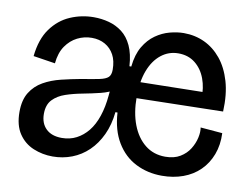

<svg xmlns="http://www.w3.org/2000/svg" viewBox="-64 -622 946 725"><g transform="rotate(10 408.5 -259.5)"><path d="M178 13Q139 13 104 -1.5Q69 -16 47.5 -48Q26 -80 26 -131Q26 -177 44 -206Q62 -235 92 -252Q122 -269 159 -278Q196 -287 234 -294Q278 -301 302 -306Q326 -311 335.5 -320Q345 -329 345 -349Q345 -383 332.5 -406Q320 -429 298 -441.5Q276 -454 247 -454Q218 -454 192 -441Q166 -428 148 -402Q130 -376 126 -335L42 -348Q49 -414 78.5 -454.5Q108 -495 151 -513.5Q194 -532 241 -532Q271 -532 299 -524.5Q327 -517 350 -499.5Q373 -482 387.5 -451Q402 -420 405 -373H412Q417 -420 435 -450.5Q453 -481 478.5 -499Q504 -517 532.5 -524.5Q561 -532 586 -532Q629 -532 665.5 -515Q702 -498 729.5 -464.5Q757 -431 771.5 -381.5Q786 -332 783 -266L410 -258L411 -320L732 -326L694 -300Q696 -341 683 -376Q670 -411 643.5 -432Q617 -453 579 -453Q542 -453 513 -430Q484 -407 468 -365Q452 -323 452 -264Q452 -203 469.5 -157.5Q487 -112 519.5 -86Q552 -60 597 -60Q631 -60 654 -74Q677 -88 690 -109Q703 -130 708 -152.5Q713 -175 710 -192L794 -185Q796 -140 782 -103Q768 -66 741.5 -40Q715 -14 678 -0.5Q641 13 597 13Q542 13 496.5 -10Q451 -33 423 -79.5Q395 -126 391 -193H383Q378 -144 360 -105.5Q342 -67 314.5 -40.5Q287 -14 252 -0.5Q217 13 178 13ZM200 -62Q231 -62 256 -75Q281 -88 300 -111.5Q319 -135 331 -170.5Q343 -206 347 -251L352 -305L373 -279Q348 -263 315.5 -255Q283 -247 248.5 -240.5Q214 -234 184.5 -224Q155 -214 136.5 -194.5Q118 -175 118 -140Q118 -104 139.5 -83Q161 -62 200 -62Z"/></g></svg>

Font: Bricolage Grotesque 96pt
Style: Regular
Weight: 400
Version: Version 1.001;gftools[0.9.33.dev8+g029e19f]